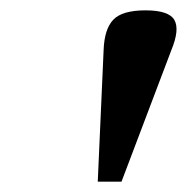

<svg xmlns="http://www.w3.org/2000/svg" viewBox="-20 -727 361 371"><path d="M168.9 -376 180.2 -629.9Q181.6 -670.9 199 -689Q216.3 -707 261.2 -707Q306.2 -707 316.9 -688.5Q327.6 -669.9 311 -629.9L214.8 -376Z"/></svg>

Font: Linguistics Pro
Style: Bold Italic
Weight: 700
Italic angle: -12°
Designer: Stefan Peev, Context Ltd
Foundry: Stefan Peev, Context Ltd
Version: Version 001.000